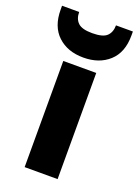

<svg xmlns="http://www.w3.org/2000/svg" viewBox="-198 -782 609 843"><g transform="rotate(20 106.5 -361.0)"><path d="M29 0V-496H183V0ZM106 -540Q32 -540 -13.5 -582.5Q-59 -625 -59 -704V-722H21Q21 -690 39.5 -672Q58 -654 106 -654Q156 -654 174.5 -672Q193 -690 193 -722H272V-703Q272 -624 226 -582Q180 -540 106 -540Z"/></g></svg>

Font: Rethink Sans ExtraBold
Style: Regular
Weight: 800
Designer: The Rethink Sans project authors (Hans Thiessen). DM Sans designed by Colophon Foundry.
Foundry: Rethink Communications LLC
Version: Version 1.001